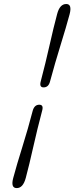

<svg xmlns="http://www.w3.org/2000/svg" viewBox="-20 -788 385 958"><path d="M229.5 -381Q222 -352 197.5 -352Q175.5 -352 183 -381Q207.5 -474 227.5 -563.2Q247.5 -652.5 265 -717.5Q278 -768 310.5 -768Q340.5 -768 327.5 -717.5Q310 -652.5 282.2 -563Q254.5 -473.5 229.5 -381ZM143.5 -236.5Q152 -265.5 176 -265.5Q198.5 -265.5 190.5 -236.5Q166 -144 146 -54.8Q126 34.5 108.5 100Q95 150.5 63.5 150.5Q32.5 150.5 46 100Q63.5 34.5 91.5 -54.8Q119.5 -144 143.5 -236.5Z"/></svg>

Font: Fraunces 9pt S100 Light
Style: Italic
Weight: 300
Italic angle: -16°
Version: Version 1.000; ttfautohint (v1.8.3)